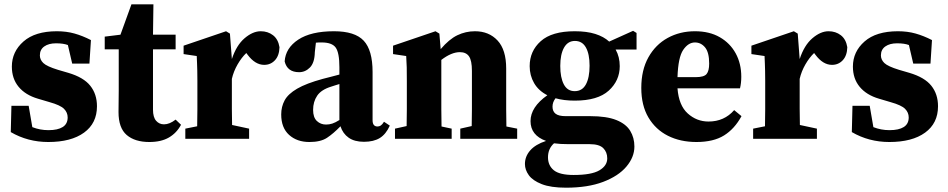

<svg xmlns="http://www.w3.org/2000/svg" viewBox="-20 -644 4398 891"><path d="M204 15Q109 15 30 -31L33 -153H113L130 -54Q148 -47 166.5 -43.5Q185 -40 205 -40Q248 -40 271 -54.5Q294 -69 294 -99Q294 -122 277 -139Q260 -156 210 -170L156 -186Q98 -203 66.5 -241Q35 -279 35 -335Q35 -404 89 -451.5Q143 -499 244 -499Q288 -499 325.5 -488.5Q363 -478 402 -458L395 -349H315L295 -435Q274 -443 240 -443Q206 -443 185.5 -428.5Q165 -414 165 -387Q165 -367 181 -351.5Q197 -336 249 -320L297 -306Q368 -285 399 -246Q430 -207 430 -151Q430 -72 370 -28.5Q310 15 204 15Z M673 15Q606 15 568 -17.5Q530 -50 530 -124Q530 -150 530.5 -172.5Q531 -195 531 -224V-415H466V-474L539 -483L590 -624H692L690 -483H795V-415H690V-135Q690 -100 704.5 -83.5Q719 -67 741 -67Q767 -67 795 -89L820 -65Q800 -27 764 -6Q728 15 673 15Z M840 0V-47L895 -58Q896 -95 896 -137Q896 -179 896 -210V-269Q896 -297 895.5 -315Q895 -333 894.5 -348.5Q894 -364 893 -384L832 -393V-432L1029 -499L1047 -488L1056 -370Q1077 -434 1115 -466.5Q1153 -499 1190 -499Q1223 -499 1247 -480.5Q1271 -462 1277 -425Q1276 -386 1256 -364.5Q1236 -343 1206 -343Q1164 -343 1129 -390L1123 -398Q1101 -377 1082.5 -345Q1064 -313 1056 -278V-210Q1056 -179 1056 -139Q1056 -99 1057 -64L1136 -47V0Z M1669 14Q1625 14 1598 -5Q1571 -24 1560 -58Q1527 -24 1497.5 -4.5Q1468 15 1416 15Q1358 15 1321.5 -18Q1285 -51 1285 -113Q1285 -149 1301 -178.5Q1317 -208 1359 -232.5Q1401 -257 1478 -278Q1498 -283 1517 -288Q1536 -293 1555 -298V-332Q1555 -399 1538 -423Q1521 -447 1473 -447Q1466 -447 1460 -447Q1454 -447 1446 -446L1441 -402Q1440 -353 1418.5 -331Q1397 -309 1368 -309Q1313 -309 1301 -359Q1305 -421 1364 -460Q1423 -499 1530 -499Q1627 -499 1668 -455Q1709 -411 1709 -310V-86Q1709 -57 1732 -57Q1740 -57 1747 -61.5Q1754 -66 1762 -79L1789 -61Q1771 -21 1742.5 -3.5Q1714 14 1669 14ZM1433 -134Q1433 -99 1450.5 -82.5Q1468 -66 1493 -66Q1508 -66 1522 -70.5Q1536 -75 1555 -87V-254Q1545 -251 1535.5 -248Q1526 -245 1517 -242Q1471 -228 1452 -200Q1433 -172 1433 -134Z M1813 0V-47L1867 -59Q1868 -95 1868 -137Q1868 -179 1868 -210V-268Q1868 -309 1867.5 -331.5Q1867 -354 1865 -384L1804 -393V-432L2001 -499L2019 -488L2025 -416Q2064 -462 2102.5 -480.5Q2141 -499 2184 -499Q2249 -499 2289 -456Q2329 -413 2329 -326V-210Q2329 -177 2329 -135.5Q2329 -94 2330 -57L2380 -47V0H2116V-47L2169 -59Q2170 -95 2170 -136.5Q2170 -178 2170 -210V-315Q2170 -363 2156.5 -382.5Q2143 -402 2114 -402Q2075 -402 2028 -366V-210Q2028 -179 2028 -136.5Q2028 -94 2029 -57L2076 -47V0Z M2523 86Q2523 124 2550 146Q2577 168 2642 168Q2725 168 2761.5 146.5Q2798 125 2798 91Q2798 62 2779.5 43.5Q2761 25 2717 25H2620Q2599 25 2582 24Q2565 23 2551 21Q2523 46 2523 86ZM2647 -221Q2682 -221 2699 -252.5Q2716 -284 2716 -339Q2716 -393 2699 -423.5Q2682 -454 2648 -454Q2615 -454 2597.5 -423Q2580 -392 2580 -338Q2580 -284 2596.5 -252.5Q2613 -221 2647 -221ZM2647 -177Q2597 -177 2558 -188Q2544 -170 2544 -149Q2544 -127 2558.5 -116Q2573 -105 2605 -105H2719Q2795 -105 2840 -87Q2885 -69 2904.5 -37Q2924 -5 2924 36Q2924 85 2887 129Q2850 173 2779 200Q2708 227 2607 227Q2536 227 2494 210.5Q2452 194 2434 169Q2416 144 2416 117Q2416 82 2440.5 54Q2465 26 2514 10Q2442 -16 2442 -82Q2442 -147 2520 -202Q2479 -223 2458.5 -258.5Q2438 -294 2438 -337Q2438 -407 2489.5 -453Q2541 -499 2647 -499Q2703 -499 2742.5 -486.5Q2782 -474 2807 -451L2918 -501L2934 -491V-414H2837Q2856 -380 2856 -337Q2856 -270 2805 -223.5Q2754 -177 2647 -177Z M3205 -447Q3174 -447 3150.5 -412.5Q3127 -378 3124 -286H3209Q3247 -286 3259 -300.5Q3271 -315 3271 -349Q3271 -401 3252 -424Q3233 -447 3205 -447ZM3212 15Q3137 15 3079.5 -14Q3022 -43 2989 -99Q2956 -155 2956 -236Q2956 -319 2989 -378Q3022 -437 3078.5 -468Q3135 -499 3205 -499Q3272 -499 3320 -471.5Q3368 -444 3394 -396.5Q3420 -349 3420 -288Q3420 -258 3414 -234H3124Q3130 -155 3171.5 -117.5Q3213 -80 3268 -80Q3341 -80 3387 -133L3421 -105Q3389 -46 3340 -15.5Q3291 15 3212 15Z M3475 0V-47L3530 -58Q3531 -95 3531 -137Q3531 -179 3531 -210V-269Q3531 -297 3530.5 -315Q3530 -333 3529.5 -348.5Q3529 -364 3528 -384L3467 -393V-432L3664 -499L3682 -488L3691 -370Q3712 -434 3750 -466.5Q3788 -499 3825 -499Q3858 -499 3882 -480.5Q3906 -462 3912 -425Q3911 -386 3891 -364.5Q3871 -343 3841 -343Q3799 -343 3764 -390L3758 -398Q3736 -377 3717.5 -345Q3699 -313 3691 -278V-210Q3691 -179 3691 -139Q3691 -99 3692 -64L3771 -47V0Z M4107 15Q4012 15 3933 -31L3936 -153H4016L4033 -54Q4051 -47 4069.5 -43.5Q4088 -40 4108 -40Q4151 -40 4174 -54.5Q4197 -69 4197 -99Q4197 -122 4180 -139Q4163 -156 4113 -170L4059 -186Q4001 -203 3969.5 -241Q3938 -279 3938 -335Q3938 -404 3992 -451.5Q4046 -499 4147 -499Q4191 -499 4228.5 -488.5Q4266 -478 4305 -458L4298 -349H4218L4198 -435Q4177 -443 4143 -443Q4109 -443 4088.5 -428.5Q4068 -414 4068 -387Q4068 -367 4084 -351.5Q4100 -336 4152 -320L4200 -306Q4271 -285 4302 -246Q4333 -207 4333 -151Q4333 -72 4273 -28.5Q4213 15 4107 15Z"/></svg>

Font: Source Serif 4
Style: Bold
Weight: 700
Designer: Frank Grießhammer
Foundry: Adobe
Version: Version 4.005;hotconv 1.1.0;makeotfexe 2.6.0